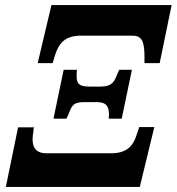

<svg xmlns="http://www.w3.org/2000/svg" viewBox="-20 -734 694 754"><path d="M128 -486H187L194 -511C210 -563 233 -594 299 -594H499C536 -594 543 -572 546 -541C549 -517 546 -487 548 -486H607L654 -714H182ZM190 -268H241L248 -283C261 -316 265 -333 309 -333H361C400 -333 408 -313 408 -283L407 -268H458L498 -460H448L441 -444C429 -412 419 -394 375 -394H330C284 -394 280 -411 281 -444L282 -460H230ZM3 0H529L586 -235H527L520 -215C505 -163 482 -132 415 -132H163C108 -132 103 -172 111 -217C113 -234 114 -244 111 -234H51Z"/></svg>

Font: Noto Serif SemiCondensed Extra
Style: Italic
Weight: 800
Width: 4
Italic angle: -12°
Designer: Monotype Design Team
Foundry: Monotype Imaging Inc.
Version: Version 1.901